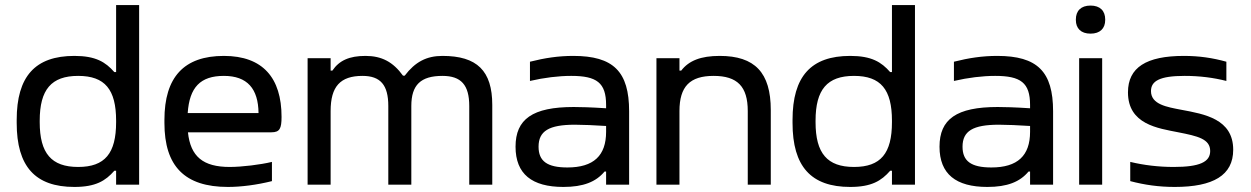

<svg xmlns="http://www.w3.org/2000/svg" viewBox="-20 -730 4944 759"><path d="M46 -256V-244C46 -72 119 9 274 9C358 9 397 -15 432 -55H439V0H530V-710H439V-445H432C397 -485 358 -509 274 -509C119 -509 46 -428 46 -256ZM137 -247V-253C137 -376 183 -430 289 -430C395 -430 439 -376 439 -253V-247C439 -124 395 -70 289 -70C183 -70 137 -124 137 -247Z M1093 -268C1093 -422 1019 -509 865 -509C707 -509 630 -425 630 -256V-244C630 -73 710 9 881 9C933 9 995 1 1055 -14V-90C1010 -79 936 -70 888 -70C783 -70 733 -111 723 -207H1053C1086 -207 1093 -222 1093 -268ZM722 -283C729 -385 772 -430 865 -430C958 -430 1001 -379 1002 -283Z M1413 -430C1484 -430 1515 -394 1515 -311V0H1606V-311C1606 -394 1643 -430 1729 -430C1803 -430 1835 -394 1835 -311V0H1926V-315C1926 -450 1866 -509 1729 -509C1666 -509 1621 -485 1580 -431H1573C1534 -485 1489 -509 1425 -509C1361 -509 1321 -491 1294 -451H1287V-500H1196V0H1287V-291C1287 -388 1325 -430 1413 -430Z M2246 -509C2188 -509 2134 -501 2075 -486V-410C2131 -423 2188 -430 2238 -430C2339 -430 2376 -403 2376 -315V-302C2315 -306 2273 -307 2248 -307C2085 -307 2018 -259 2018 -150C2018 -42 2083 9 2207 9C2286 9 2336 -11 2370 -52H2376V0H2467V-290C2467 -447 2405 -509 2246 -509ZM2109 -150C2109 -212 2150 -237 2253 -237C2282 -237 2331 -235 2376 -232V-209C2376 -115 2327 -68 2223 -68C2143 -68 2109 -93 2109 -150Z M2575 -500V0H2666V-291C2666 -388 2707 -430 2801 -430C2895 -430 2936 -388 2936 -291V0H3027V-295C3027 -443 2964 -509 2825 -509C2750 -509 2703 -490 2673 -451H2666V-500Z M3113 -256V-244C3113 -72 3186 9 3341 9C3425 9 3464 -15 3499 -55H3506V0H3597V-710H3506V-445H3499C3464 -485 3425 -509 3341 -509C3186 -509 3113 -428 3113 -256ZM3204 -247V-253C3204 -376 3250 -430 3356 -430C3462 -430 3506 -376 3506 -253V-247C3506 -124 3462 -70 3356 -70C3250 -70 3204 -124 3204 -247Z M3922 -509C3864 -509 3810 -501 3751 -486V-410C3807 -423 3864 -430 3914 -430C4015 -430 4052 -403 4052 -315V-302C3991 -306 3949 -307 3924 -307C3761 -307 3694 -259 3694 -150C3694 -42 3759 9 3883 9C3962 9 4012 -11 4046 -52H4052V0H4143V-290C4143 -447 4081 -509 3922 -509ZM3785 -150C3785 -212 3826 -237 3929 -237C3958 -237 4007 -235 4052 -232V-209C4052 -115 4003 -68 3899 -68C3819 -68 3785 -93 3785 -150Z M4246 -500V0H4337V-500ZM4233 -651C4233 -618 4253 -597 4291 -597C4329 -597 4349 -618 4349 -651V-653C4349 -687 4329 -708 4291 -708C4253 -708 4233 -687 4233 -653Z M4638 -207C4714 -192 4764 -181 4764 -133C4764 -90 4723 -70 4620 -70C4560 -70 4502 -77 4448 -90V-14C4505 1 4561 9 4624 9C4776 9 4855 -37 4855 -138C4855 -260 4741 -279 4650 -296C4593 -307 4530 -317 4530 -370C4530 -410 4565 -430 4663 -430C4722 -430 4777 -423 4828 -410V-486C4774 -501 4721 -509 4660 -509C4511 -509 4439 -463 4439 -365C4439 -238 4558 -223 4638 -207Z"/></svg>

Font: LT Wave Alt
Style: Regular
Weight: 400
Designer: Daniel Lyons
Version: Version 2.5 (Glyphs App)